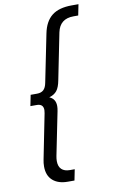

<svg xmlns="http://www.w3.org/2000/svg" viewBox="-101 -793 611 1039"><g transform="rotate(-10 204.0 -274.0)"><path d="M408 -742 396 -682H370Q295 -682 280 -610L229 -356Q222 -318 207.5 -299.5Q193 -281 165 -273Q199 -259 199 -219Q199 -207 196 -192L148 46Q145 61 145 74Q145 104 161 119Q177 134 206 134H233L221 194H184Q132 194 102 167.5Q72 141 72 91Q72 72 76 53L125 -193Q127 -205 127 -210Q127 -244 91 -244H56L68 -304H103Q126 -304 139 -316Q152 -328 157 -355L210 -617Q223 -681 261.5 -711.5Q300 -742 371 -742Z"/></g></svg>

Font: Idrija
Style: Italic
Weight: 400
Italic angle: -11.3°
Designer: Julieta Ulanovsky
Foundry: Julieta Ulanovsky
Version: Version 7.200